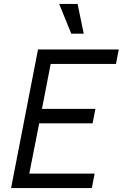

<svg xmlns="http://www.w3.org/2000/svg" viewBox="-20 -950 620 970"><path d="M36 0H444L458 -73H128L178 -327H448L462 -400H192L236 -627H566L580 -700H172ZM340 -780H403L372 -930H279Z"/></svg>

Font: Uncut Sans
Style: Italic
Weight: 400
Italic angle: -11°
Designer: Kasper Nordkvist
Foundry: UNCUT.wtf
Version: Version 1.304;Glyphs 3.2 (3246)